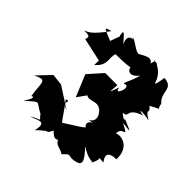

<svg xmlns="http://www.w3.org/2000/svg" viewBox="-161 -671 839 839"><g transform="rotate(45 258.5 -251.5)"><path d="M341 -160C354 -167 299 -155 319 -126C341 -126 277 -91 236 -64C224 -78 199 -118 175 -148C211 -159 159 -134 211 -117L115 -179L62 -185L4 -124C63 -152 46 -131 59 -50C56 -53 88 -69 48 -12C112 -67 86 -53 142 -25C164 6 169 -15 119 14C143 12 193 -32 175 43C242 -22 206 35 235 -14C273 32 295 -17 273 -21C278 31 301 14 332 35C368 -5 353 27 402 13C435 4 420 -21 380 -63C453 -16 460 -54 445 -22C485 -90 436 -68 487 -69C443 -124 522 -118 517 -119C521 -202 452 -209 436 -197C433 -245 499 -212 425 -252C488 -245 479 -244 415 -272C441 -248 380 -286 397 -283C429 -285 388 -311 465 -337C421 -342 447 -350 497 -338C441 -372 488 -360 454 -386C512 -421 488 -391 484 -429C442 -466 479 -513 415 -519C413 -521 409 -468 401 -473C388 -525 339 -544 325 -542C382 -511 331 -569 327 -520C308 -555 263 -507 255 -513C237 -516 194 -554 191 -545C226 -536 154 -557 183 -495C136 -552 138 -543 155 -477C156 -541 147 -506 132 -465C72 -491 68 -489 106 -500C50 -423 36 -426 19 -417C62 -420 53 -406 49 -394C85 -386 122 -378 158 -370L157 -342C204 -381 177 -410 190 -441C258 -442 266 -444 292 -450C258 -465 286 -391 332 -451C320 -401 295 -371 310 -377C346 -392 309 -299 304 -350C280 -283 290 -316 291 -351H216L158 -286L200 -185L230 -227C254 -208 289 -256 323 -204C323 -204 344 -173 310 -155Z"/></g></svg>

Font: Asimov Aggro
Style: Medium
Weight: 500
Designer: Google
Version: Version 2.000980; 2014